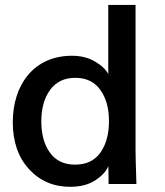

<svg xmlns="http://www.w3.org/2000/svg" viewBox="-20 -737 659 769"><path d="M280.8 -77.6C236.3 -77.6 202.6 -93.8 179.7 -126C156.7 -158.2 145.5 -199.7 145.5 -251C145.5 -302.7 157.2 -344.7 180.7 -377C204.1 -409.2 237.8 -425.3 281.7 -425.3C325.2 -425.3 358.9 -409.2 381.8 -377C404.8 -344.7 416.5 -303.2 416.5 -252.9C416.5 -200.7 405.3 -158.7 382.3 -126C359.4 -93.8 325.7 -77.6 280.8 -77.6ZM260.7 11.2C301.8 11.2 335.4 2.4 361.3 -14.6C387.7 -31.7 405.3 -50.8 414.1 -71.8L415 0H526.4C523.9 -72.8 522.9 -116.7 522.9 -131.8V-717.3H413.6V-440.4C404.3 -458.5 386.2 -475.6 360.4 -490.7C334.5 -505.9 303.7 -513.7 268.1 -513.7C113.8 -513.7 31.2 -395 31.2 -248C31.2 -169.9 52.7 -106.9 96.2 -59.6C139.6 -12.2 194.8 11.2 260.7 11.2Z"/></svg>

Font: Ride SemiBold
Style: Regular
Weight: 600
Version: Version 3.000